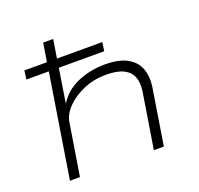

<svg xmlns="http://www.w3.org/2000/svg" viewBox="-123 -840 1008 974"><g transform="rotate(-20 381.0 -352.5)"><path d="M94 0 183 -558H62L68 -605H190L206 -705H260L244 -605H489L482 -558H237L207 -368H204Q243 -434 312.5 -464Q382 -494 462 -494Q539 -494 583 -468.5Q627 -443 642 -401Q657 -359 650 -308L601 0H547L595 -300Q602 -345 589.5 -377Q577 -409 542.5 -426Q508 -443 449 -443Q384 -443 328.5 -419.5Q273 -396 236 -358.5Q199 -321 193 -280L148 0Z"/></g></svg>

Font: Nunito Sans 7pt Expanded ExtraLight
Style: Italic
Weight: 250
Width: 7
Italic angle: -9°
Designer: Vernon Adams
Foundry: Vernon Adams
Version: Version 3.101;gftools[0.9.27]